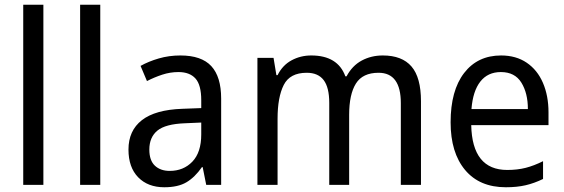

<svg xmlns="http://www.w3.org/2000/svg" viewBox="-20 -780 2380 810"><path d="M163 0H78V-760H163Z M403 0H318V-760H403Z M741 -546Q830 -546 871.5 -501Q913 -456 913 -364V0H850L835 -75H832Q802 -32 766.5 -11Q731 10 673 10Q604 10 563 -32Q522 -74 522 -149Q522 -229 578.5 -273Q635 -317 749 -321L829 -324V-357Q829 -422 804.5 -449Q780 -476 733 -476Q698 -476 664.5 -465Q631 -454 600 -438L573 -502Q607 -521 650 -533.5Q693 -546 741 -546ZM761 -260Q678 -257 644 -229Q610 -201 610 -149Q610 -103 633.5 -81Q657 -59 696 -59Q754 -59 791.5 -98Q829 -137 829 -213V-263Z M1595 -546Q1676 -546 1716 -499.5Q1756 -453 1756 -353V0H1671V-345Q1671 -473 1577 -473Q1510 -473 1481.5 -427.5Q1453 -382 1453 -296V0H1369V-346Q1369 -411 1345.5 -442Q1322 -473 1274 -473Q1203 -473 1177 -421.5Q1151 -370 1151 -279V0H1066V-536H1134L1146 -463H1151Q1172 -505 1210 -525.5Q1248 -546 1293 -546Q1405 -546 1437 -458H1442Q1466 -503 1506 -524.5Q1546 -546 1595 -546Z M2094 -546Q2157 -546 2202 -515.5Q2247 -485 2270.5 -430.5Q2294 -376 2294 -306V-252H1968Q1972 -63 2120 -63Q2163 -63 2198 -72Q2233 -81 2271 -100V-25Q2234 -7 2197.5 1.5Q2161 10 2114 10Q2003 10 1942 -63Q1881 -136 1881 -264Q1881 -398 1938 -472Q1995 -546 2094 -546ZM2093 -476Q2038 -476 2006.5 -436Q1975 -396 1969 -320H2207Q2207 -387 2179.5 -431.5Q2152 -476 2093 -476Z"/></svg>

Font: Noto Sans Gurmukhi UI SemiCondensed
Style: Regular
Weight: 400
Width: 4
Designer: Jelle Bosma - Monotype Design Team
Foundry: Monotype Imaging Inc.
Version: Version 2.004; ttfautohint (v1.8.4.7-5d5b)